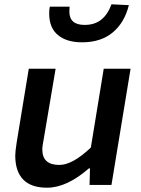

<svg xmlns="http://www.w3.org/2000/svg" viewBox="-20 -861 657 894"><path d="M51 -137Q51 -156 58 -200L114 -541H239L184 -216Q181 -200 179 -187Q177 -174 177 -165Q177 -93 256 -93Q318 -93 403 -174L463 -541H588L499 0H397L399 -77H394Q291 13 199 13Q125 13 88 -25Q51 -63 51 -137ZM209 -798Q209 -817 212 -830H304L303 -807Q303 -745 374 -745Q421 -745 451.5 -769.5Q482 -794 499 -841L580 -837Q560 -756 505 -710Q450 -664 362 -664Q290 -664 249.5 -698Q209 -732 209 -798Z"/></svg>

Font: Nebula Sans Semibold
Style: Regular
Weight: 600
Italic angle: -9°
Designer: Paul D. Hunt for Adobe (as Source Sans)
Foundry: Nebula Entertainment & Broadcasting LLC
Version: Version 1.010